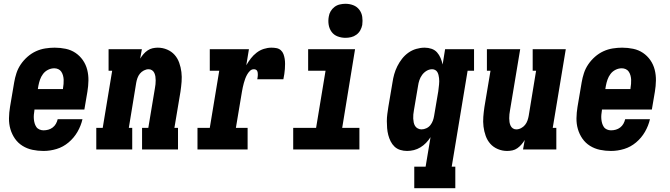

<svg xmlns="http://www.w3.org/2000/svg" viewBox="-20 -790 3540 1015"><path d="M210 8Q180 8 151.5 2Q123 -4 99 -19Q75 -34 59 -57Q43 -80 35 -107.5Q27 -135 27.5 -165Q28 -195 33 -225L55 -355Q59 -379 67 -403.5Q75 -428 90 -450Q105 -472 125.5 -490Q146 -508 170 -519Q194 -530 219.5 -534Q245 -538 269 -538Q299 -538 327.5 -532Q356 -526 379 -510.5Q402 -495 418 -472Q434 -449 441 -421.5Q448 -394 447.5 -364.5Q447 -335 442 -305L426 -211H162V-207Q160 -195 159 -183.5Q158 -172 159 -160.5Q160 -149 163 -138.5Q166 -128 172 -119Q178 -110 188.5 -105.5Q199 -101 210 -101Q223 -101 235.5 -104.5Q248 -108 258.5 -116Q269 -124 275.5 -135.5Q282 -147 285 -160H416Q408 -125 389.5 -93Q371 -61 342.5 -37Q314 -13 279.5 -2.5Q245 8 210 8ZM180 -319H313V-323Q315 -335 316 -346.5Q317 -358 316.5 -369Q316 -380 313 -391Q310 -402 304 -411Q298 -420 288 -424.5Q278 -429 267 -429Q250 -429 234 -421Q218 -413 207.5 -399Q197 -385 191.5 -369Q186 -353 183 -337Z M489 0V-114H523L573 -416H554V-530H730L721 -480Q729 -493 738.5 -504Q748 -515 760.5 -523.5Q773 -532 787 -535Q801 -538 814 -538Q840 -538 863.5 -528Q887 -518 903 -500Q919 -482 927.5 -458Q936 -434 939 -409Q942 -384 940 -358Q938 -332 934 -305L902 -114H921V0H731V-114H764L799 -324Q801 -334 802 -344.5Q803 -355 803 -365.5Q803 -376 801.5 -385.5Q800 -395 796 -404Q792 -413 784 -418.5Q776 -424 766 -424Q753 -424 740.5 -417.5Q728 -411 719.5 -400.5Q711 -390 706.5 -377Q702 -364 700 -352L661 -114H679V0Z M1024 0V-114H1089L1139 -416H1089V-530H1296L1282 -445Q1293 -464 1306 -481Q1319 -498 1336.5 -511.5Q1354 -525 1374.5 -531.5Q1395 -538 1415 -538Q1429 -538 1442 -535.5Q1455 -533 1464.5 -524.5Q1474 -516 1478.5 -504Q1483 -492 1485 -479Q1487 -466 1487 -452.5Q1487 -439 1486 -425.5Q1485 -412 1483 -398.5Q1481 -385 1478 -371H1340Q1341 -377 1342 -382.5Q1343 -388 1343 -393.5Q1343 -399 1342.5 -404.5Q1342 -410 1339.5 -415Q1337 -420 1332 -422Q1327 -424 1322 -424Q1310 -424 1301 -415Q1292 -406 1286 -395Q1280 -384 1276 -373Q1272 -362 1269 -351Q1266 -340 1263.5 -328.5Q1261 -317 1259 -305L1227 -114H1289V0Z M1530 0V-114H1651L1701 -416H1609V-530H1857L1789 -114H1880V0ZM1806 -590Q1785 -590 1765 -597.5Q1745 -605 1733 -621.5Q1721 -638 1717.5 -659Q1714 -680 1718 -702Q1720 -717 1728 -730.5Q1736 -744 1748.5 -753.5Q1761 -763 1776.5 -766.5Q1792 -770 1806 -770Q1828 -770 1847.5 -762.5Q1867 -755 1879.5 -738.5Q1892 -722 1895 -701Q1898 -680 1895 -658Q1892 -643 1884.5 -629.5Q1877 -616 1864 -606.5Q1851 -597 1836 -593.5Q1821 -590 1806 -590Z M2170 205V91H2230L2256 -65Q2246 -49 2232.5 -35Q2219 -21 2202.5 -11Q2186 -1 2168 3.5Q2150 8 2132 8Q2113 8 2095.5 2.5Q2078 -3 2065.5 -15Q2053 -27 2045 -43Q2037 -59 2032.5 -76.5Q2028 -94 2026.5 -112.5Q2025 -131 2025 -149.5Q2025 -168 2027.5 -187Q2030 -206 2033 -225L2055 -355Q2058 -376 2064 -397.5Q2070 -419 2080.5 -440Q2091 -461 2105.5 -479.5Q2120 -498 2139 -511.5Q2158 -525 2180.5 -531.5Q2203 -538 2225 -538Q2244 -538 2261.5 -532Q2279 -526 2290.5 -513Q2302 -500 2309 -483.5Q2316 -467 2320 -449L2333 -530H2486V-416H2452L2368 91H2387V205ZM2208 -106Q2221 -106 2234 -112Q2247 -118 2255.5 -129Q2264 -140 2268.5 -152.5Q2273 -165 2275 -178L2297 -308Q2298 -317 2299 -325.5Q2300 -334 2301 -343Q2302 -352 2302 -360.5Q2302 -369 2301 -377.5Q2300 -386 2298 -394Q2296 -402 2292 -409Q2288 -416 2280.5 -420Q2273 -424 2265 -424Q2249 -424 2235 -415.5Q2221 -407 2211.5 -394Q2202 -381 2197 -366Q2192 -351 2190 -336L2168 -206Q2166 -195 2165 -184.5Q2164 -174 2164.5 -163.5Q2165 -153 2167 -143Q2169 -133 2174 -124.5Q2179 -116 2188.5 -111Q2198 -106 2208 -106Z M2661 8Q2635 8 2611.5 -2Q2588 -12 2572 -30Q2556 -48 2547.5 -72Q2539 -96 2536 -121Q2533 -146 2535 -172Q2537 -198 2541 -225L2573 -416H2554V-530H2730L2676 -206Q2674 -196 2673 -185.5Q2672 -175 2672 -164.5Q2672 -154 2673.5 -144.5Q2675 -135 2679 -126Q2683 -117 2691 -111.5Q2699 -106 2709 -106Q2722 -106 2734.5 -112.5Q2747 -119 2755.5 -129.5Q2764 -140 2768.5 -153Q2773 -166 2775 -178L2814 -416H2796V-530H2971L2902 -114H2921V0H2745L2754 -50Q2746 -37 2736.5 -26Q2727 -15 2715 -6.5Q2703 2 2689 5Q2675 8 2661 8Z M3210 8Q3180 8 3151.5 2Q3123 -4 3099 -19Q3075 -34 3059 -57Q3043 -80 3035 -107.5Q3027 -135 3027.5 -165Q3028 -195 3033 -225L3055 -355Q3059 -379 3067 -403.5Q3075 -428 3090 -450Q3105 -472 3125.5 -490Q3146 -508 3170 -519Q3194 -530 3219.5 -534Q3245 -538 3269 -538Q3299 -538 3327.5 -532Q3356 -526 3379 -510.5Q3402 -495 3418 -472Q3434 -449 3441 -421.5Q3448 -394 3447.5 -364.5Q3447 -335 3442 -305L3426 -211H3162V-207Q3160 -195 3159 -183.5Q3158 -172 3159 -160.5Q3160 -149 3163 -138.5Q3166 -128 3172 -119Q3178 -110 3188.5 -105.5Q3199 -101 3210 -101Q3223 -101 3235.5 -104.5Q3248 -108 3258.5 -116Q3269 -124 3275.5 -135.5Q3282 -147 3285 -160H3416Q3408 -125 3389.5 -93Q3371 -61 3342.5 -37Q3314 -13 3279.5 -2.5Q3245 8 3210 8ZM3180 -319H3313V-323Q3315 -335 3316 -346.5Q3317 -358 3316.5 -369Q3316 -380 3313 -391Q3310 -402 3304 -411Q3298 -420 3288 -424.5Q3278 -429 3267 -429Q3250 -429 3234 -421Q3218 -413 3207.5 -399Q3197 -385 3191.5 -369Q3186 -353 3183 -337Z"/></svg>

Font: Iosevka Curly Slab HvObl
Style: Regular
Weight: 900
Italic angle: -9°
Monospace: yes
Designer: Belleve Invis
Foundry: Belleve Invis
Version: Version 11.1.0; ttfautohint (v1.8.3)